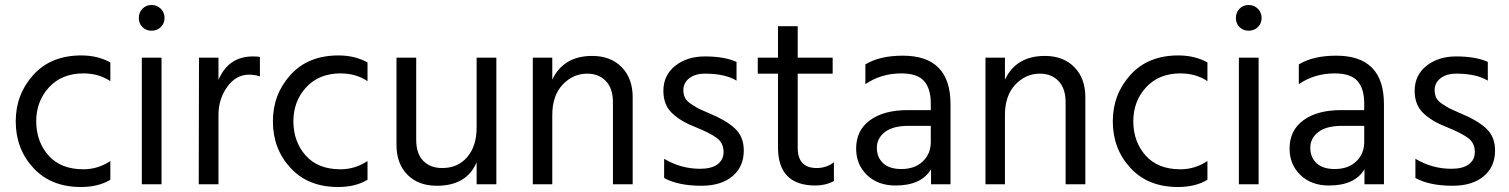

<svg xmlns="http://www.w3.org/2000/svg" viewBox="-20 -738 6042 769"><path d="M422 -18Q374 11 304 11Q184 11 113.5 -65.5Q43 -142 43 -252Q43 -360 113.5 -438Q184 -516 306 -516Q371 -516 422 -488V-413Q376 -444 314 -444Q228 -444 176.5 -388.5Q125 -333 125 -251Q126 -169 175 -114.5Q224 -60 314 -60Q372 -60 422 -93Z M627 0H548V-507H627ZM624 -703Q639 -688 639 -666Q639 -644 624 -629.5Q609 -615 587 -615Q565 -615 550.5 -629.5Q536 -644 536 -666Q536 -688 550.5 -703Q565 -718 587 -718Q609 -718 624 -703Z M855 0H776L777 -507H855V-418Q895 -512 993 -512Q1011 -512 1021 -510V-432Q1000 -439 978 -439Q925 -439 890 -390Q855 -341 855 -277Z M1452 -18Q1404 11 1334 11Q1214 11 1143.5 -65.5Q1073 -142 1073 -252Q1073 -360 1143.5 -438Q1214 -516 1336 -516Q1401 -516 1452 -488V-413Q1406 -444 1344 -444Q1258 -444 1206.5 -388.5Q1155 -333 1155 -251Q1156 -169 1205 -114.5Q1254 -60 1344 -60Q1402 -60 1452 -93Z M1968 0H1889V-88Q1849 6 1730 6Q1655 6 1611.5 -38.5Q1568 -83 1568 -158V-507H1647V-178Q1647 -123 1675 -94Q1703 -65 1751 -65Q1814 -65 1851.5 -109Q1889 -153 1889 -228V-507H1968Z M2514 0H2435V-328Q2435 -384 2406.5 -413.5Q2378 -443 2332 -443Q2275 -443 2233.5 -399Q2192 -355 2192 -277V0H2114V-507H2192V-419Q2237 -514 2352 -514Q2426 -514 2470 -469Q2514 -424 2514 -349Z M2959 -135Q2959 -70 2913.5 -32Q2868 6 2789 6Q2697 6 2640 -25V-102Q2707 -62 2784 -62Q2830 -62 2854 -80Q2878 -98 2878 -129Q2878 -165 2851.5 -185Q2825 -205 2763 -230Q2706 -252 2671.5 -285Q2637 -318 2637 -374Q2637 -437 2684.5 -474.5Q2732 -512 2803 -512Q2882 -512 2930 -490V-415Q2884 -443 2804 -443Q2764 -443 2740.5 -424.5Q2717 -406 2717 -377Q2717 -359 2724 -345.5Q2731 -332 2751.5 -319Q2772 -306 2781.5 -301.5Q2791 -297 2823 -283Q2887 -257 2923 -224Q2959 -191 2959 -135Z M3320 -13Q3287 5 3246 5Q3096 5 3096 -148V-443H3015V-507H3096V-633H3175V-507H3315V-443H3175V-146Q3175 -65 3251 -65Q3290 -65 3320 -88Z M3590 -61Q3644 -61 3676 -91.5Q3708 -122 3708 -169V-234H3620Q3556 -234 3524 -209Q3492 -184 3492 -146Q3492 -108 3517 -84.5Q3542 -61 3590 -61ZM3709 -60Q3670 5 3567 5Q3496 5 3452.5 -37Q3409 -79 3409 -143Q3409 -216 3464.5 -256.5Q3520 -297 3616 -297H3708V-323Q3708 -383 3681 -413.5Q3654 -444 3590 -444Q3509 -444 3446 -401V-480Q3503 -515 3596 -515Q3787 -515 3787 -321V0H3709Z M4327 0H4248V-328Q4248 -384 4219.5 -413.5Q4191 -443 4145 -443Q4088 -443 4046.5 -399Q4005 -355 4005 -277V0H3927V-507H4005V-419Q4050 -514 4165 -514Q4239 -514 4283 -469Q4327 -424 4327 -349Z M4816 -18Q4768 11 4698 11Q4578 11 4507.5 -65.5Q4437 -142 4437 -252Q4437 -360 4507.5 -438Q4578 -516 4700 -516Q4765 -516 4816 -488V-413Q4770 -444 4708 -444Q4622 -444 4570.5 -388.5Q4519 -333 4519 -251Q4520 -169 4569 -114.5Q4618 -60 4708 -60Q4766 -60 4816 -93Z M5021 0H4942V-507H5021ZM5018 -703Q5033 -688 5033 -666Q5033 -644 5018 -629.5Q5003 -615 4981 -615Q4959 -615 4944.5 -629.5Q4930 -644 4930 -666Q4930 -688 4944.5 -703Q4959 -718 4981 -718Q5003 -718 5018 -703Z M5326 -61Q5380 -61 5412 -91.5Q5444 -122 5444 -169V-234H5356Q5292 -234 5260 -209Q5228 -184 5228 -146Q5228 -108 5253 -84.5Q5278 -61 5326 -61ZM5445 -60Q5406 5 5303 5Q5232 5 5188.5 -37Q5145 -79 5145 -143Q5145 -216 5200.5 -256.5Q5256 -297 5352 -297H5444V-323Q5444 -383 5417 -413.5Q5390 -444 5326 -444Q5245 -444 5182 -401V-480Q5239 -515 5332 -515Q5523 -515 5523 -321V0H5445Z M5968 -135Q5968 -70 5922.5 -32Q5877 6 5798 6Q5706 6 5649 -25V-102Q5716 -62 5793 -62Q5839 -62 5863 -80Q5887 -98 5887 -129Q5887 -165 5860.5 -185Q5834 -205 5772 -230Q5715 -252 5680.5 -285Q5646 -318 5646 -374Q5646 -437 5693.5 -474.5Q5741 -512 5812 -512Q5891 -512 5939 -490V-415Q5893 -443 5813 -443Q5773 -443 5749.5 -424.5Q5726 -406 5726 -377Q5726 -359 5733 -345.5Q5740 -332 5760.5 -319Q5781 -306 5790.5 -301.5Q5800 -297 5832 -283Q5896 -257 5932 -224Q5968 -191 5968 -135Z"/></svg>

Font: Hind Guntur
Style: Regular
Weight: 400
Designer: Manushi Parikh, Hitesh Malaviya
Foundry: Indian Type Foundry
Version: Version 1.002;PS 1.0;hotconv 1.0.86;makeotf.lib2.5.63406; tt